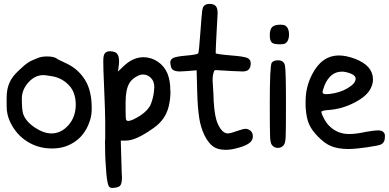

<svg xmlns="http://www.w3.org/2000/svg" viewBox="-20 -758 1973 974"><path d="M171.9 -463.9Q191.4 -471.7 218.8 -471.7Q257.8 -471.7 271.5 -458L324.2 -432.6Q379.9 -404.3 412.6 -350.6Q445.3 -296.9 445.3 -209Q445.3 -175.8 437.5 -150.4Q416 -80.1 365.2 -43Q313.5 -4.9 246.1 -4.9Q244.1 -4.9 242.2 -4.9Q173.8 -4.9 118.2 -40Q62.5 -75.2 32.2 -137.7Q13.7 -175.8 13.7 -218.8V-261.7Q13.7 -306.6 28.3 -338.9Q41 -369.1 77.1 -402.3Q105.5 -429.7 124 -441.4Q136.7 -450.2 171.9 -463.9ZM245.1 -371.1Q214.8 -376 212.9 -376Q209 -377 200.2 -377Q157.2 -377 124 -339.8Q90.8 -302.7 90.8 -257.8Q90.8 -196.3 98.6 -176.8Q113.3 -139.6 157.7 -110.4Q202.1 -81.1 241.2 -81.1Q290 -81.1 327.1 -123Q364.3 -165 364.3 -227.1Q364.3 -289.1 329.6 -325.7Q294.9 -362.3 245.1 -371.1Z M760.7 -292 761.7 -303.7Q762.7 -309.6 762.7 -315.4Q762.7 -338.9 752.9 -353.5Q734.4 -379.9 705.1 -379.9H703.1Q689.5 -379.9 668 -367.2Q646.5 -353.5 636.7 -336.9Q617.2 -304.7 617.2 -240.2V-196.3Q617.2 -160.2 619.1 -152.3Q622.1 -143.6 632.8 -144.5Q652.3 -146.5 693.4 -172.9Q732.4 -199.2 745.1 -229.5Q757.8 -262.7 760.7 -292ZM503.9 -447.3Q503.9 -478.5 511.7 -487.3Q520.5 -498 536.1 -498H541Q553.7 -497.1 561.5 -494.1Q584 -486.3 584 -446.3Q584 -436.5 583 -428.7L579.1 -399.4L578.1 -394.5L582 -398.4L604.5 -419.9Q653.3 -467.8 708 -467.8H710Q748 -466.8 780.3 -445.3Q814.5 -421.9 830.1 -383.8Q843.8 -347.7 843.8 -304.7Q843.8 -297.9 844.7 -291Q844.7 -258.8 836.9 -222.7Q821.3 -151.4 758.8 -108.4Q669.9 -44.9 620.1 -44.9H594.7H592.8V-43L595.7 58.6Q597.7 135.7 598.6 138.7V143.6Q598.6 173.8 588.9 184.6Q580.1 193.4 553.7 195.3Q539.1 196.3 533.2 188.5Q524.4 176.8 519.5 122.1Q513.7 45.9 513.7 26.4Q512.7 -18.6 512.7 -37.1Q512.7 -46.9 513.7 -56.6V-57.6V-73.2V-142.6Q513.7 -185.5 507.8 -323.2Q503.9 -408.2 503.9 -447.3Z M1017.6 -730.5Q1027.3 -738.3 1043 -738.3Q1065.4 -738.3 1075.2 -726.6Q1084 -715.8 1084 -691.4Q1084 -677.7 1079.1 -600.6Q1074.2 -510.7 1074.2 -488.3Q1074.2 -483.4 1154.3 -476.6Q1217.8 -471.7 1234.9 -463.9Q1252 -456.1 1252 -436.5Q1252 -418.9 1243.2 -407.2Q1234.4 -395.5 1210.9 -395.5Q1208 -395.5 1160.2 -397.5Q1081.1 -401.4 1075.2 -402.3H1073.2Q1067.4 -402.3 1064.5 -392.6Q1058.6 -376 1058.6 -354.5Q1058.6 -351.6 1058.6 -348.6Q1062.5 -295.9 1062.5 -285.2Q1064.5 -195.3 1077.1 -151.4Q1085.9 -121.1 1101.6 -101.1Q1117.2 -81.1 1135.7 -81.1Q1149.4 -81.1 1183.6 -93.8Q1213.9 -104.5 1225.6 -104.5Q1240.2 -104.5 1252.9 -92.8Q1262.7 -83 1262.7 -66.4Q1262.7 -46.9 1247.1 -34.2Q1231.4 -20.5 1194.3 -9.8Q1155.3 2 1127.9 2H1124Q1084 2 1060.1 -15.6Q1036.1 -33.2 1015.6 -75.2Q998 -113.3 991.2 -156.2Q982.4 -210.9 980.5 -289.1L977.5 -401.4L929.7 -397.5Q905.3 -395.5 892.6 -395.5Q853.5 -395.5 847.7 -418Q843.8 -435.5 843.8 -440.4Q843.8 -457 859.9 -464.4Q876 -471.7 920.9 -475.6Q979.5 -480.5 985.4 -487.3Q989.3 -492.2 996.1 -588.9Q1002.9 -683.6 1005.9 -704.1Q1008.8 -724.6 1017.6 -730.5Z M1403.3 -632.8Q1418.9 -632.8 1427.7 -627.9Q1446.3 -615.2 1446.3 -583Q1446.3 -550.8 1427.7 -538.1Q1419.9 -533.2 1401.4 -533.2Q1366.2 -533.2 1358.4 -543Q1348.6 -551.8 1348.6 -579.1Q1348.6 -609.4 1360.8 -621.1Q1373 -632.8 1403.3 -632.8ZM1358.4 -439.5Q1367.2 -452.1 1389.6 -452.1H1390.6Q1420.9 -452.1 1425.8 -424.3Q1430.7 -396.5 1430.7 -231.4Q1430.7 -96.7 1429.2 -64.5Q1427.7 -32.2 1419.9 -22.5Q1408.2 -7.8 1390.6 -7.8Q1389.6 -7.8 1388.7 -7.8Q1371.1 -7.8 1359.4 -22.5Q1351.6 -32.2 1350.1 -64Q1348.6 -95.7 1348.6 -231.4Q1348.6 -425.8 1358.4 -439.5Z M1563.5 -380.9Q1612.3 -476.6 1700.2 -476.6Q1735.4 -476.6 1780.3 -460Q1872.1 -424.8 1872.1 -355.5Q1872.1 -332 1860.4 -309.6Q1841.8 -270.5 1778.8 -237.8Q1715.8 -205.1 1649.4 -200.2Q1610.4 -197.3 1610.4 -190.4Q1611.3 -178.7 1624.5 -154.8Q1637.7 -130.9 1651.4 -118.2Q1692.4 -78.1 1751 -78.1Q1786.1 -78.1 1835 -88.9Q1879.9 -96.7 1897.5 -96.7Q1926.8 -96.7 1932.6 -74.2Q1932.6 -71.3 1932.6 -63.5Q1932.6 -35.2 1913.1 -25.4Q1901.4 -19.5 1840.8 -10.7Q1788.1 -2.9 1749 -2Q1690.4 -2 1653.3 -19.5Q1626 -32.2 1594.7 -63.5Q1563.5 -94.7 1549.8 -124Q1534.2 -154.3 1530.3 -215.8Q1530.3 -220.7 1530.3 -230.5Q1530.3 -240.2 1530.3 -244.1Q1530.3 -317.4 1563.5 -380.9ZM1721.7 -394.5H1713.9Q1655.3 -394.5 1626 -324.2Q1616.2 -296.9 1616.2 -291Q1616.2 -280.3 1633.8 -280.3Q1643.6 -280.3 1651.4 -281.2Q1704.1 -287.1 1744.1 -311Q1784.2 -335 1784.2 -358.4Q1784.2 -372.1 1766.6 -381.3Q1749 -390.6 1721.7 -394.5Z"/></svg>

Font: sage sans
Style: Regular
Weight: 400
Version: Version 001.032